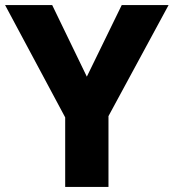

<svg xmlns="http://www.w3.org/2000/svg" viewBox="-20 -734 682 754"><path d="M321 -433 458 -714H642L406 -278V0H236V-273L0 -714H185Z"/></svg>

Font: Noto Sans Bengali ExtraBold
Style: Regular
Weight: 800
Designer: Jelle Bosma - Monotype Design Team
Foundry: Monotype Imaging Inc.
Version: Version 2.003; ttfautohint (v1.8.4.7-5d5b)